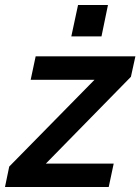

<svg xmlns="http://www.w3.org/2000/svg" viewBox="-58 -750 563 770"><path d="M-21 -82 321 -430H65L85 -524H485L467 -442L126 -94H398L378 0H-38ZM228 -604 255 -730H375L349 -604Z"/></svg>

Font: PTCRaleway
Style: Bold Italic
Weight: 700
Italic angle: -12°
Designer: Matt McInerney, Pablo Impallari, Rodrigo Fuenzalida
Foundry: Matt McInerney, Pablo Impallari, Rodrigo Fuenzalida
Version: Version 3.000g; ttfautohint (v1.5) -l 8 -r 28 -G 28 -x 14 -D